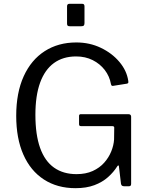

<svg xmlns="http://www.w3.org/2000/svg" viewBox="-20 -974 779 1004"><path d="M374.9 10Q279.3 10 209.4 -35.5Q139.5 -80.9 102.1 -165.7Q64.8 -250.5 64.8 -368Q64.8 -489.1 103.9 -575.1Q143 -661.1 213.8 -706.5Q284.6 -752 379.2 -752Q448.9 -752 507.6 -723.8Q566.3 -695.7 604.6 -650Q642.9 -604.4 650.6 -551.8Q651.9 -543.9 650.6 -540.8Q649.3 -537.7 643.1 -536.4L570.7 -524.9Q565.9 -524.2 563.6 -526.7Q561.4 -529.1 560.1 -534.8Q552.9 -575.1 528 -607.7Q503.2 -640.2 464.7 -659.6Q426.2 -678.9 377.9 -678.9Q309.7 -678.9 262 -644.3Q214.4 -609.6 189.7 -541.6Q165.1 -473.5 165.1 -374Q165.1 -269.5 189.8 -200.4Q214.5 -131.4 262.7 -97.4Q310.9 -63.4 380.1 -63.4Q428.6 -63.4 464.8 -79.8Q501 -96.3 525 -123.4Q549 -150.5 561.8 -182.4Q574.6 -214.2 576.5 -244.3L577.3 -304Q579 -314.5 566.9 -314.5H404Q398.3 -314.5 395.9 -316.8Q393.4 -319.1 393.4 -324.9V-368Q393.4 -377 402.8 -377H650.9Q658.3 -377 662 -373.6Q665.7 -370.1 665.7 -364.1V-12.7Q665.7 -5.7 662.7 -2.8Q659.6 0 653.8 0H631Q624.2 0 619.6 -2Q615 -3.9 612.8 -11.8L601.8 -104.5Q601.2 -109 598.7 -109Q596.2 -109 593 -104Q574.2 -73.9 544.9 -47.8Q515.6 -21.6 473.7 -5.8Q431.8 10 374.9 10ZM421.8 -941V-853.4Q421.8 -844.2 418.2 -840.5Q414.5 -836.7 404.1 -836.7H345.7Q336.5 -836.7 333.5 -840Q330.6 -843.2 330.6 -851.1V-940.4Q330.6 -954 342.3 -954H410.4Q421.8 -954 421.8 -941Z"/></svg>

Font: Libre Franklin Thin
Style: Regular
Weight: 100
Designer: Pablo Impallari, Rodrigo Fuenzalida, Nhung Nguyen
Foundry: Impallari Type
Version: Version 3.000